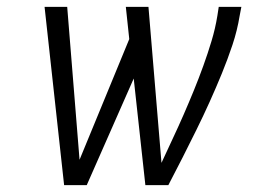

<svg xmlns="http://www.w3.org/2000/svg" viewBox="-20 -540 790 560"><path d="M167 0 110 -520H176L212 -74L357 -426L347 -520H413L451 -65Q467 -100 483.5 -135Q500 -170 515.5 -205.5Q531 -241 545.5 -276.5Q560 -312 573 -348Q586 -384 597 -420.5Q608 -457 614 -494L618 -520H684L679 -494Q672 -451 658 -409Q644 -367 627 -325.5Q610 -284 591.5 -243Q573 -202 553 -161.5Q533 -121 512.5 -80.5Q492 -40 471 0H404L370 -311L233 0Z"/></svg>

Font: Iosevka Etoile Light Oblique
Style: Regular
Weight: 300
Italic angle: -9°
Designer: Belleve Invis
Foundry: Belleve Invis
Version: Version 15.5.2; ttfautohint (v1.8.4)